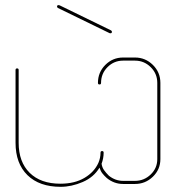

<svg xmlns="http://www.w3.org/2000/svg" viewBox="-20 -710 679 741"><path d="M214 11Q132 11 86 -34Q40 -79 40 -159V-440Q40 -446 46 -446Q52 -446 52 -440V-159Q52 -85 94.5 -43Q137 -1 213 -1Q268 -1 306 -23.5Q344 -46 360 -82Q368 -101 368 -121Q368 -127 374 -127Q380 -127 380 -121Q380 -99 372 -78Q374 -64 381.5 -53.5Q389 -43 400 -32Q425 -12 455 -12H501Q536 -12 561.5 -36.5Q587 -61 587 -96V-390Q587 -426 561.5 -451Q536 -476 501 -476H455Q420 -476 395 -451Q370 -426 370 -390Q370 -384 364 -384Q358 -384 358 -390Q358 -431 386.5 -459.5Q415 -488 455 -488H501Q541 -488 570 -459.5Q599 -431 599 -390V-96Q599 -56 570 -28Q541 0 501 0H455Q420 0 392 -23Q382 -32 375 -41Q368 -50 364 -63Q342 -26 299 -7.5Q256 11 214 11ZM412 -587Q412 -583 409 -582Q406 -581 403 -582L204 -679Q200 -681 200 -685Q200 -689 203.5 -690Q207 -691 211 -689L408 -593Q412 -591 412 -587Z"/></svg>

Font: Moirai One
Style: Regular
Weight: 400
Designer: Jiyeon Park
Foundry: JAMO
Version: Version 1.000; ttfautohint (v1.8.4.7-5d5b);gftools[0.9.29]